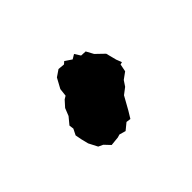

<svg xmlns="http://www.w3.org/2000/svg" viewBox="-48 -957 595 595"><g transform="rotate(45 250.0 -659.0)"><path d="M291 -528 271 -538 256 -536 233 -555 208 -565 188 -583 182 -593 156 -596 123 -614 108 -636 110 -658 103 -666 118 -688 109 -703 128 -715 129 -734 153 -747 179 -774 214 -783 232 -790 234 -782 259 -777 275 -755 293 -743 309 -722 352 -698 375 -684 373 -669 391 -647 385 -626 388 -616 391 -586 372 -568 365 -553 336 -538 312 -532Z"/></g></svg>

Font: Winky Rough Black
Style: Italic
Weight: 900
Italic angle: -8.97852°
Designer: Simon Atzbach
Foundry: typofactur
Version: Version 1.206; ttfautohint (v1.8.4.7-5d5b)